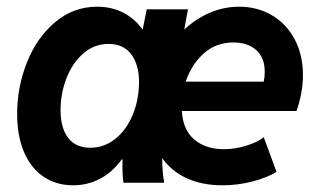

<svg xmlns="http://www.w3.org/2000/svg" viewBox="-20 -551 959 579"><path d="M31.7 -207Q31.7 -289.1 61.5 -363.5Q91.3 -438 146.5 -484.4Q201.7 -530.8 273.4 -530.8Q316.4 -530.8 351.8 -512.7Q387.2 -494.6 410.2 -461.4L422.4 -522.9H546.9L535.6 -461.9Q570.8 -494.6 613 -512.7Q655.3 -530.8 701.2 -530.8Q755.4 -530.8 799.3 -505.4Q843.3 -480 868.4 -432.9Q893.6 -385.7 893.6 -323.7Q893.6 -297.4 888.2 -268.6Q882.8 -239.7 874 -216.3H528.3Q531.7 -158.7 566.4 -129.9Q601.1 -101.1 655.3 -101.1Q689.9 -101.1 724.1 -112.1Q758.3 -123 775.4 -137.2L814 -32.7Q785.2 -15.1 741 -3.7Q696.8 7.8 651.4 7.8Q589.4 7.8 543.2 -13.4Q497.1 -34.7 469.2 -74.2Q468.8 -37.1 475.1 0H352.1Q349.1 -22 349.1 -47.9Q349.1 -63 349.6 -70.3H347.2Q318.8 -31.2 281.2 -11.7Q243.7 7.8 200.7 7.8Q149.4 7.8 111.1 -18.3Q72.8 -44.4 52.2 -93Q31.7 -141.6 31.7 -207ZM398.4 -281.7Q399.4 -295.4 399.4 -302.2Q399.4 -355.5 376 -387Q352.5 -418.5 307.1 -418.5Q263.7 -418.5 230.7 -389.4Q197.8 -360.4 180.2 -314.5Q162.6 -268.6 162.6 -218.8Q162.6 -165.5 185.3 -135.5Q208 -105.5 252.4 -105.5Q292 -105.5 324 -129.4Q356 -153.3 375.2 -193.6Q394.5 -233.9 398.4 -281.7ZM775.4 -304.7Q778.3 -318.8 778.3 -335Q778.3 -377 752.7 -399.9Q727.1 -422.9 683.6 -422.9Q631.3 -422.9 594.5 -389.9Q557.6 -356.9 540 -304.7Z"/></svg>

Font: Reddit Sans Chocolate
Style: Bold Italic
Weight: 700
Italic angle: -11.25°
Designer: Stephen Hutchings
Version: Version 1.013